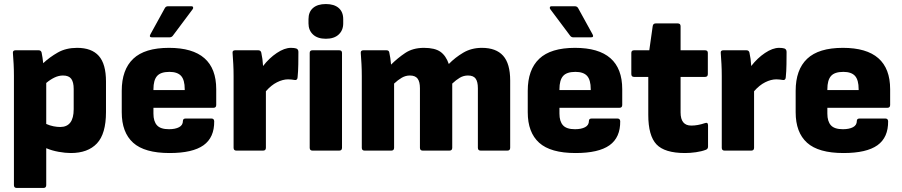

<svg xmlns="http://www.w3.org/2000/svg" viewBox="-20 -746 4466 951"><path d="M63 185Q49 185 49 171V-370Q49 -401 47.5 -429Q46 -457 44 -482Q42 -497 57 -497H171Q183 -497 186 -486Q191 -462 194 -433Q226 -463 266.5 -486Q307 -509 362 -509Q434 -509 469.5 -469Q505 -429 505 -342V-191Q505 -83 460 -35.5Q415 12 331 12Q304 12 270.5 6Q237 0 209 -12V171Q209 185 195 185ZM292 -372Q271 -372 250 -362Q229 -352 209 -335V-132Q227 -124 245 -120.5Q263 -117 278 -117Q345 -117 345 -205V-305Q345 -339 333 -355.5Q321 -372 292 -372Z M820 12Q696 12 639.5 -39Q583 -90 583 -190V-296Q583 -401 640 -455Q697 -509 817 -509Q1051 -509 1051 -304V-226Q1051 -212 1037 -212H740V-183Q740 -145 757.5 -125.5Q775 -106 817 -106Q848 -106 867 -116Q886 -126 886 -147Q886 -159 900 -159H1027Q1040 -159 1041 -146Q1042 -65 988 -26.5Q934 12 820 12ZM740 -300H895V-304Q895 -350 877 -370Q859 -390 819 -390Q776 -390 758 -369.5Q740 -349 740 -304ZM733 -561Q717 -561 725 -576L796 -705Q801 -715 812 -715H928Q935 -715 936.5 -710Q938 -705 934 -700L836 -569Q830 -561 819 -561Z M1151 0Q1137 0 1137 -14V-369Q1137 -401 1135.5 -428.5Q1134 -456 1132 -483Q1130 -497 1145 -497H1259Q1271 -497 1274 -486Q1281 -455 1283 -419Q1313 -458 1351 -483.5Q1389 -509 1421 -509Q1437 -509 1447 -506Q1458 -502 1458 -489Q1458 -462 1457.5 -427.5Q1457 -393 1454 -363Q1453 -347 1438 -350Q1433 -351 1424.5 -352Q1416 -353 1407 -353Q1381 -353 1352 -338.5Q1323 -324 1297 -294V-14Q1297 0 1283 0Z M1528 0Q1514 0 1514 -14V-484Q1514 -497 1528 -497H1660Q1674 -497 1674 -484V-14Q1674 0 1660 0ZM1594 -554Q1553 -554 1530.5 -575Q1508 -596 1508 -630V-651Q1508 -687 1530.5 -706.5Q1553 -726 1594 -726Q1635 -726 1657.5 -706.5Q1680 -687 1680 -651V-630Q1680 -596 1657.5 -575Q1635 -554 1594 -554Z M1786 0Q1772 0 1772 -14V-368Q1772 -400 1770.5 -428.5Q1769 -457 1767 -482Q1765 -497 1780 -497H1894Q1906 -497 1908 -487Q1914 -461 1917 -426Q1949 -458 1987 -483.5Q2025 -509 2080 -509Q2134 -509 2161.5 -489.5Q2189 -470 2203 -429Q2234 -461 2274.5 -485Q2315 -509 2367 -509Q2437 -509 2472 -470Q2507 -431 2507 -347V-14Q2507 0 2493 0H2361Q2347 0 2347 -14V-309Q2347 -341 2336 -356.5Q2325 -372 2298 -372Q2276 -372 2257.5 -361Q2239 -350 2220 -332V-14Q2220 0 2206 0H2074Q2060 0 2060 -14V-309Q2060 -341 2048.5 -356.5Q2037 -372 2010 -372Q1989 -372 1970 -361Q1951 -350 1932 -332V-14Q1932 0 1918 0Z M2831 12Q2707 12 2650.5 -39Q2594 -90 2594 -190V-296Q2594 -401 2651 -455Q2708 -509 2828 -509Q3062 -509 3062 -304V-226Q3062 -212 3048 -212H2751V-183Q2751 -145 2768.5 -125.5Q2786 -106 2828 -106Q2859 -106 2878 -116Q2897 -126 2897 -147Q2897 -159 2911 -159H3038Q3051 -159 3052 -146Q3053 -65 2999 -26.5Q2945 12 2831 12ZM2751 -300H2906V-304Q2906 -350 2888 -370Q2870 -390 2830 -390Q2787 -390 2769 -369.5Q2751 -349 2751 -304ZM2820 -561Q2810 -561 2804 -569L2706 -700Q2702 -705 2703.5 -710Q2705 -715 2712 -715H2827Q2839 -715 2844 -705L2915 -576Q2923 -561 2907 -561Z M3373 12Q3272 12 3231.5 -31Q3191 -74 3191 -177V-365H3121Q3107 -365 3107 -379V-484Q3107 -497 3121 -497H3196L3213 -617Q3215 -630 3228 -630H3337Q3351 -630 3351 -616V-497H3472Q3486 -497 3486 -484V-379Q3486 -365 3472 -365H3351V-189Q3351 -124 3404 -124Q3436 -124 3471 -136Q3487 -142 3487 -125V-20Q3487 -8 3476 -4Q3455 4 3427 8Q3399 12 3373 12Z M3569 0Q3555 0 3555 -14V-369Q3555 -401 3553.5 -428.5Q3552 -456 3550 -483Q3548 -497 3563 -497H3677Q3689 -497 3692 -486Q3699 -455 3701 -419Q3731 -458 3769 -483.5Q3807 -509 3839 -509Q3855 -509 3865 -506Q3876 -502 3876 -489Q3876 -462 3875.5 -427.5Q3875 -393 3872 -363Q3871 -347 3856 -350Q3851 -351 3842.5 -352Q3834 -353 3825 -353Q3799 -353 3770 -338.5Q3741 -324 3715 -294V-14Q3715 0 3701 0Z M4158 12Q4034 12 3977.5 -39Q3921 -90 3921 -190V-296Q3921 -401 3978 -455Q4035 -509 4155 -509Q4389 -509 4389 -304V-226Q4389 -212 4375 -212H4078V-183Q4078 -145 4095.5 -125.5Q4113 -106 4155 -106Q4186 -106 4205 -116Q4224 -126 4224 -147Q4224 -159 4238 -159H4365Q4378 -159 4379 -146Q4380 -65 4326 -26.5Q4272 12 4158 12ZM4078 -300H4233V-304Q4233 -350 4215 -370Q4197 -390 4157 -390Q4114 -390 4096 -369.5Q4078 -349 4078 -304Z"/></svg>

Font: Sofia Sans Black
Style: Regular
Weight: 900
Designer: Botio Nikoltchev, Ani Petrova
Foundry: lettersoup
Version: Version 4.100; ttfautohint (v1.8.3)